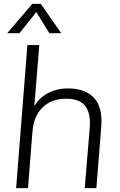

<svg xmlns="http://www.w3.org/2000/svg" viewBox="-20 -968 617 988"><path d="M63 0 121 -736H182L155 -400L141 -386Q162 -448 212.5 -480.5Q263 -513 329 -513Q420 -513 464.5 -463.5Q509 -414 501 -317L476 0H416L442 -313Q447 -388 417.5 -424Q388 -460 321 -460Q244 -460 198.5 -414.5Q153 -369 147 -290L124 0ZM80 -797H17L146 -948H190L295 -797H234L167 -906Z"/></svg>

Font: Muli Light
Style: Italic
Weight: 300
Italic angle: -4.541°
Designer: Vernon Adams
Foundry: Vernon Adams
Version: Version 2.100; ttfautohint (v1.8.1.43-b0c9)